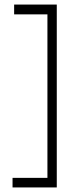

<svg xmlns="http://www.w3.org/2000/svg" viewBox="-20 -623 289 842"><path d="M35 199V157H188V-560H42V-603H229V199Z"/></svg>

Font: Darker Grotesque
Style: Regular
Weight: 400
Designer: Gabriel Lam
Foundry: TypeRant
Version: Version 1.000;gftools[0.9.28]